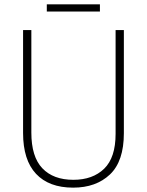

<svg xmlns="http://www.w3.org/2000/svg" viewBox="-20 -852 674 882"><path d="M549 -240Q549 -111 485 -50.5Q421 10 316 10Q205 10 145.5 -53.5Q86 -117 86 -241V-714H124V-243Q124 -132 174.5 -79Q225 -26 317 -26Q406 -26 458.5 -77Q511 -128 511 -237V-714H549ZM439 -832V-799H195V-832Z"/></svg>

Font: Noto Sans Armenian SemiCondensed ExtraLight
Style: Regular
Weight: 200
Width: 4
Designer: Monotype Design Team
Foundry: Monotype Imaging Inc.
Version: Version 2.008; ttfautohint (v1.8.4.7-5d5b)